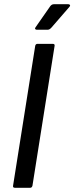

<svg xmlns="http://www.w3.org/2000/svg" viewBox="-20 -891 353 911"><path d="M51 0Q40 0 42 -10L147 -673Q149 -683 158 -683H230Q241 -683 239 -673L134 -10Q133 -6 130.5 -3Q128 0 123 0ZM154 -750Q149 -750 147 -753.5Q145 -757 149 -762L218 -861Q225 -871 236 -871H304Q310 -871 312 -867Q314 -863 309 -858L224 -760Q215 -750 207 -750Z"/></svg>

Font: Sofia Sans Medium
Style: Italic
Weight: 500
Italic angle: -9°
Version: Version 4.101